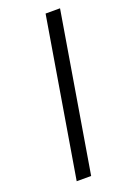

<svg xmlns="http://www.w3.org/2000/svg" viewBox="-137 -750 539 799"><g transform="rotate(-20 132.0 -350.0)"><path d="M58 0 175 -700H239L122 0Z"/></g></svg>

Font: Figtree Light Light
Style: Italic
Weight: 300
Italic angle: -9.5°
Version: Version 2.000